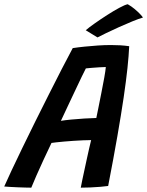

<svg xmlns="http://www.w3.org/2000/svg" viewBox="-62 -880 696 908"><path d="M86 7.5Q75.5 7.5 58.5 7Q41.5 6.5 22.5 5.8Q3.5 5 -13.8 4Q-31 3 -42 2Q-30 -25.5 -7.8 -72.8Q14.5 -120 43.2 -179.5Q72 -239 104.2 -304Q136.5 -369 168.8 -433Q201 -497 230.2 -553.8Q259.5 -610.5 282 -652.5Q308 -656.5 338.2 -659.5Q368.5 -662.5 400.2 -664.8Q432 -667 462.5 -667Q484.5 -667 506.5 -665.8Q528.5 -664.5 549 -661.5Q547 -617.5 540.8 -558Q534.5 -498.5 522.8 -418.8Q511 -339 493 -235.5Q475 -132 449.5 -0.5Q435.5 1.5 412.5 3.5Q389.5 5.5 364.5 6.5Q339.5 7.5 320 7.5Q322.5 -7 327.2 -29Q332 -51 337.5 -77Q343 -103 348.8 -129.2Q354.5 -155.5 359.8 -178.8Q365 -202 369 -217.5Q353 -217.5 331.2 -216.5Q309.5 -215.5 285.8 -214Q262 -212.5 240.8 -210.5Q219.5 -208.5 203.5 -206.8Q187.5 -205 181.5 -204Q162.5 -164.5 143.8 -124Q125 -83.5 110 -49.2Q95 -15 86 7.5ZM226 -308.5Q243 -311.5 273.5 -314.5Q304 -317.5 337 -319.5Q370 -321.5 393.5 -322Q396.5 -336 403 -368.5Q409.5 -401 417.2 -439.8Q425 -478.5 431 -512.2Q437 -546 438.5 -563Q428.5 -563 408.8 -561.8Q389 -560.5 370.2 -559Q351.5 -557.5 344 -556.5Q337 -543.5 324.5 -517.2Q312 -491 295.8 -456.8Q279.5 -422.5 261.5 -384.2Q243.5 -346 226 -308.5ZM542 -860Q559 -850.5 574.2 -837.8Q589.5 -825 600 -814Q610.5 -803 614 -797Q594.5 -791.5 564 -779Q533.5 -766.5 500.2 -751.5Q467 -736.5 439.5 -723.2Q412 -710 399 -703L343.5 -737Q359 -750.5 386.8 -770Q414.5 -789.5 445.2 -809.2Q476 -829 502.5 -843.2Q529 -857.5 542 -860Z"/></svg>

Font: Grandstander Thin Medium
Style: Italic
Weight: 500
Italic angle: -15°
Version: Version 1.200